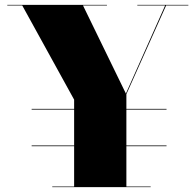

<svg xmlns="http://www.w3.org/2000/svg" viewBox="-20 -770 804 790"><path d="M110.2 -322H665.2V-319H110.2ZM110.2 -171.5H665.2V-168.5H110.2ZM195 -2.5H285V-360L71.5 -747.5H10V-750H420V-747.5H321.5L498 -385L659.5 -747.5H545V-750H755V-747.5H663.5L500 -382.5V-2.5H600V0H195Z"/></svg>

Font: Bodoni* 72pt Fatface
Style: Regular
Weight: 900
Version: Version 2.3